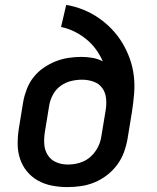

<svg xmlns="http://www.w3.org/2000/svg" viewBox="-20 -755 640 783"><path d="M254 8Q223 8 192 2Q161 -4 135 -18.5Q109 -33 90 -56Q71 -79 61.5 -108Q52 -137 52 -168.5Q52 -200 57 -232L75 -342Q80 -368 90 -393.5Q100 -419 117.5 -441Q135 -463 158.5 -479Q182 -495 207.5 -505Q233 -515 259.5 -519Q286 -523 312 -523Q335 -523 357.5 -519Q380 -515 399 -505Q388 -531 371 -554Q354 -577 332 -595Q310 -613 284 -626Q258 -639 229 -645L250 -735Q286 -729 319.5 -715.5Q353 -702 382 -682Q411 -662 435.5 -636.5Q460 -611 478 -581.5Q496 -552 508.5 -518Q521 -484 525.5 -447.5Q530 -411 527 -373.5Q524 -336 518 -298L500 -188Q495 -160 485 -133Q475 -106 457.5 -82.5Q440 -59 416 -40.5Q392 -22 365 -11Q338 0 310 4Q282 8 254 8ZM256 -84Q273 -84 289 -87Q305 -90 320.5 -97Q336 -104 349 -115.5Q362 -127 371.5 -141.5Q381 -156 386.5 -171.5Q392 -187 394 -203L411 -306Q415 -330 412.5 -354Q410 -378 397 -396Q384 -414 361.5 -422Q339 -430 315 -430Q292 -430 269.5 -424.5Q247 -419 227.5 -405Q208 -391 196.5 -370Q185 -349 181 -327L163 -217Q159 -192 160.5 -167.5Q162 -143 174.5 -123Q187 -103 209 -93.5Q231 -84 256 -84Z"/></svg>

Font: Iosevka Curly SmBdEx
Style: Italic
Weight: 600
Width: 7
Italic angle: -9°
Monospace: yes
Designer: Belleve Invis
Foundry: Belleve Invis
Version: Version 11.1.0; ttfautohint (v1.8.3)